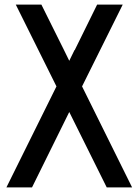

<svg xmlns="http://www.w3.org/2000/svg" viewBox="-20 -820 606 840"><path d="M49 -800 227 -442 8 0H120L283 -330L447 0H558L339 -442L517 -800H405L307 -601H306L283 -554L260 -601L161 -800Z"/></svg>

Font: Serreria Sobria
Style: Medium
Weight: 500
Version: Version 001.000